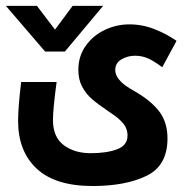

<svg xmlns="http://www.w3.org/2000/svg" viewBox="-35 -633 655 658"><path d="M27 -218.5Q27 -265 37.5 -352H159Q146.5 -258.5 146.5 -222Q146.5 -163 183.5 -135.5Q220.5 -108 275.5 -108Q331 -108 366.5 -121.5Q402 -135 402 -168Q402 -193 386.2 -211.2Q370.5 -229.5 346 -245L336.5 -251.5Q300.5 -276 280.2 -293.5Q260 -311 246.8 -335.5Q233.5 -360 233.5 -393.5Q233.5 -440.5 258.8 -476Q284 -511.5 324.2 -530.5Q364.5 -549.5 408 -549.5Q453 -549.5 494.8 -533Q536.5 -516.5 570 -493L521 -402.5Q492.5 -424 472 -433Q451.5 -442 427.5 -442Q402.5 -442 381.2 -429.5Q360 -417 360 -393.5Q360 -377 371 -363Q382 -349 395.5 -339.5Q409 -330 429.5 -318.5Q485.5 -285.5 512.2 -249Q539 -212.5 539 -158.5Q539 -65 466.8 -30.2Q394.5 4.5 282.5 4.5Q154.5 4.5 90.8 -55Q27 -114.5 27 -218.5ZM-15 -613H91.5L153.5 -531.5L214 -613H318.5L187.5 -456.5H119.5Z"/></svg>

Font: JuliaMono ExtraBold
Style: Italic
Weight: 800
Italic angle: -9°
Monospace: yes
Designer: cormullion
Foundry: corm
Version: Version 0.057; ttfautohint (v1.8.4)